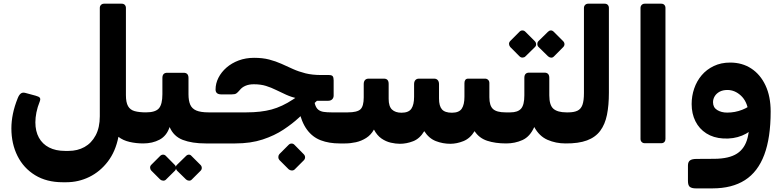

<svg xmlns="http://www.w3.org/2000/svg" viewBox="-20 -770 4240 1039"><path d="M319 216.2Q232.5 216.2 170.1 178.1Q107.6 139.9 74.6 73.8Q41.6 7.8 41.6 -75.2Q41.6 -113.5 49.9 -154.2Q58.3 -195 75.6 -237.9Q82.5 -256 92.3 -263.7Q102 -271.4 117.6 -267.1L173 -252.1Q190.2 -247.5 195.2 -241.3Q200.2 -235.1 195.6 -222.2Q182.6 -190 177 -161.4Q171.4 -132.9 171.4 -108.1Q171.4 -59.9 190.5 -25.1Q209.6 9.6 245.6 28.1Q281.6 46.6 331.4 46.6H351.4Q399.2 46.6 437.2 25.6Q475.1 4.6 497.6 -37.5Q520.1 -79.6 520.1 -140.9V-727Q520.1 -737 526.6 -743.5Q533.1 -750 543.1 -750H638.4Q649.4 -750 655.4 -743.5Q661.4 -737 661.4 -727V-255.2Q661.4 -215.7 673 -195.5Q684.6 -175.2 708.9 -168.6Q733.2 -161.9 770.1 -161.9Q785.1 -161.9 785.1 -146.9V-23.8Q785.1 6.2 755.1 6.2Q716.6 6.2 680.9 -2.1Q645.2 -10.4 620.9 -29.6Q605.4 49.6 563.4 104.4Q521.4 159.2 462.9 187.7Q404.5 216.2 339 216.2Z M755 6.2Q740 6.2 740 -9.1V-131.9Q740 -161.9 770 -161.9Q821 -161.9 839.9 -183.7Q858.8 -205.6 858.8 -260.1V-348.1Q858.8 -376.2 885 -376.2H973.7Q1000 -376.2 1000 -348.1V-260.1Q1000 -225.6 1009.3 -203.9Q1018.6 -182.1 1042.2 -172Q1065.9 -161.9 1108.7 -161.9Q1123.7 -161.9 1123.7 -146.9V-23.8Q1123.7 6.2 1093.7 6.2Q1019 6.2 969.1 -13Q919.3 -32.3 897.9 -82.6Q882 -34.8 843.6 -14.3Q805.2 6.2 755 6.2ZM877.7 202.2Q871.9 208.1 862.7 207.6Q853.6 207.1 846.7 201.2L798.5 153Q792.6 146.5 792.3 137.5Q792 128.5 798.5 122L846.7 73.8Q853.6 66.9 862.6 66.9Q871.5 66.9 877.7 73.8L925.4 122Q932.2 128.5 932.7 137.8Q933.2 147.1 926.4 154ZM1017.2 202.2Q1011.4 208.1 1002.6 207.6Q993.7 207.1 986.9 201.2L937.6 153Q931.8 146.5 931.4 137.2Q931.1 127.9 937.6 122L986.9 73.8Q993.7 66.9 1002.1 66.9Q1010.4 66.9 1016.2 73.8L1064.5 122Q1071.4 128.5 1071.9 137.8Q1072.4 147.1 1065.5 154Z M1094 6.2Q1079 6.2 1079 -8.8V-131.9Q1079 -161.9 1109 -161.9H1313.5Q1391.9 -161.9 1449.3 -177.4Q1506.7 -193 1565.2 -231.6L1659.5 -293.7L1720.6 -248.4L1596.4 -132.2Q1562.9 -101.1 1514.6 -68.9Q1466.2 -36.6 1401.6 -15.2Q1337 6.2 1252.7 6.2ZM1817.9 6.2Q1760.7 6.2 1716.1 -10.7Q1671.4 -27.6 1641.3 -68.3Q1611.2 -109 1595.9 -179.7L1678.9 -259.4Q1678.9 -225.5 1684.6 -205.9Q1690.4 -186.2 1702 -176.7Q1713.6 -167.2 1731.3 -164.6Q1749 -161.9 1773.5 -161.9H1862Q1869.7 -161.9 1873.4 -156.9Q1877 -152 1877 -145V-21.9Q1877 -7.9 1869 -0.8Q1861 6.2 1847 6.2ZM1686.5 -224.7 1681.9 -227.1Q1630.6 -227.1 1594 -235.7Q1557.4 -244.4 1528.5 -257.4Q1499.6 -270.4 1473.8 -283.2Q1448 -296.1 1419.3 -305.1Q1390.6 -314 1353.4 -314Q1327.6 -314 1308.4 -305.8Q1289.2 -297.6 1277.4 -282.5Q1265.9 -268.9 1258.4 -264.1Q1250.9 -259.2 1233.2 -259.2H1178.1Q1146.5 -259.2 1146.5 -285.5Q1146.5 -318.5 1162.1 -349.2Q1177.8 -380 1205.7 -404.3Q1233.6 -428.6 1271.7 -442.9Q1309.9 -457.1 1354.9 -457.1Q1401.1 -457.1 1436.6 -447.9Q1472.1 -438.6 1503.1 -424.7Q1534 -410.7 1565.1 -396.6Q1596.2 -382.5 1633.1 -373.2Q1670 -364 1719 -364H1759.7Q1775.6 -364 1780.6 -357.2Q1785.5 -350.5 1785.5 -335.2V-253Q1785.5 -240.5 1777.6 -232.6Q1769.7 -224.7 1756.2 -224.7ZM1574.4 147.1Q1567.9 153 1558.4 152.5Q1549 152 1542.1 146.1L1492 96Q1486.1 89.5 1486.1 80.2Q1486.1 70.9 1492 63.8L1542.1 13.6Q1549 6.8 1557.9 6.8Q1566.9 6.8 1573.4 13.6L1622.9 63.8Q1630.4 70.9 1630.9 80.2Q1631.4 89.5 1624.5 97Z M2144 8.1Q2121.4 8.1 2094.9 2.1Q2068.5 -3.9 2044.4 -20.4Q2020.3 -37 2003.6 -68.9Q1987.6 -39.9 1961.6 -23.4Q1935.6 -6.9 1905.9 -0.3Q1876.3 6.2 1847 6.2Q1832 6.2 1832 -9.1V-131.9Q1832 -161.9 1862 -161.9Q1913.1 -161.9 1930.7 -178.6Q1948.3 -195.2 1948.3 -243.1V-315.6Q1948.3 -328.7 1955.1 -336.6Q1962 -344.4 1974.5 -344.4H2057.6Q2083.2 -344.4 2083.2 -316.2V-235Q2083.2 -194.4 2101.3 -177.2Q2119.4 -160 2152.8 -160Q2191.4 -160 2206.1 -181.7Q2220.8 -203.5 2220.8 -246.2V-315.1Q2220.8 -328.2 2227.6 -336.3Q2234.5 -344.4 2247 -344.4H2329.5Q2342 -344.4 2348.9 -336.3Q2355.7 -328.2 2355.7 -315.1V-236.9Q2355.7 -196.5 2371.6 -178.2Q2387.4 -160 2425.6 -160Q2463.9 -160 2478.6 -181.7Q2493.3 -203.5 2493.3 -246.2V-320.7Q2493.3 -331.4 2498.3 -337.9Q2503.3 -344.4 2513.3 -344.4H2605.1Q2614.5 -344.4 2621.4 -337.9Q2628.2 -331.4 2628.2 -320.7V-243.7Q2628.2 -198.2 2647.9 -180.1Q2667.5 -161.9 2716 -161.9H2734.5Q2749.5 -161.9 2749.5 -146.9V-23.8Q2749.5 6.2 2718.2 6.2Q2659.9 6.2 2616.2 -8.3Q2572.5 -22.9 2548.2 -60.3Q2524 -20.9 2487.9 -6.4Q2451.8 8.1 2416.9 8.1Q2376.1 8.1 2338.7 -6.4Q2301.2 -20.9 2275.8 -60.3Q2251.5 -19.6 2215.7 -5.8Q2179.9 8.1 2144 8.1Z M2720 6.2Q2705 6.2 2705 -9.1V-131.9Q2705 -161.9 2735 -161.9H2741.9Q2782.1 -161.9 2799.8 -182.1Q2817.5 -202.4 2817.5 -253.9V-348.7Q2817.5 -376.9 2843.8 -376.9H2926.2Q2952.5 -376.9 2952.5 -348.7V-253.9Q2952.5 -200.7 2974.9 -181.3Q2997.4 -161.9 3045.2 -161.9H3055Q3070 -161.9 3070 -146.9V-23.8Q3070 6.2 3040 6.2Q2987.9 6.2 2943 -13.3Q2898.1 -32.9 2871.1 -82.6Q2847.9 -30.4 2807.2 -12.1Q2766.5 6.2 2720 6.2ZM2823.1 -464.6Q2817.2 -458.7 2807.8 -458.4Q2798.4 -458.1 2790.9 -465.6L2741.1 -515.7Q2735.3 -522.6 2734.6 -531.6Q2734 -540.5 2741.1 -548L2790.9 -598.1Q2798.4 -605.6 2807.5 -605.3Q2816.6 -605 2823.1 -598.1L2873.2 -548Q2880.7 -540.9 2881.2 -531.2Q2881.7 -521.6 2874.2 -514.7ZM2977.6 -464.6Q2970.5 -457.1 2961.4 -458.1Q2952.2 -459.1 2945.4 -465.6L2894.3 -515.7Q2887.8 -522.2 2887.8 -531.9Q2887.8 -541.5 2894.3 -548L2945.4 -598.1Q2952.2 -605 2960.7 -605.3Q2969.1 -605.6 2976.6 -598.1L3026.7 -548Q3034.2 -540.9 3034.6 -531.6Q3034.9 -522.2 3027.4 -514.7Z M3040 6.2Q3025 6.2 3025 -8.8V-131.9Q3025 -161.9 3055 -161.9Q3085.8 -161.9 3104.6 -170.8Q3123.5 -179.7 3131.8 -202.3Q3140 -224.9 3140 -266.1V-727Q3140 -737 3146.5 -743.5Q3153 -750 3163 -750H3252Q3263 -750 3269 -743.5Q3275 -737 3275 -727V-268Q3275 -200.6 3264.6 -148.7Q3254.1 -96.9 3228.1 -62.1Q3202.1 -27.2 3156.4 -10.2Q3110.6 6.9 3040 6.2Z M3469.1 5Q3459.1 5 3452.6 -1.5Q3446.1 -8 3446.1 -18V-727Q3446.1 -737 3452.6 -743.5Q3459.1 -750 3469.1 -750H3558.1Q3569.1 -750 3575.1 -743.5Q3581.1 -737 3581.1 -727V-18Q3581.1 -8 3575.1 -1.5Q3569.1 5 3558.1 5Z M3745 249.4Q3724.4 249.4 3713.6 241.7Q3702.8 234 3702.8 209V125.8Q3702.8 106.5 3713.6 98.3Q3724.4 90 3749.4 90L3846.2 89.4Q3925.6 88.8 3968.3 61.1Q4011 33.5 4025.5 -24Q4040 -81.5 4033.9 -169.4L4150.4 -166.1Q4150.4 -24.6 4115.8 67.6Q4081.2 159.8 4011.4 204.6Q3941.6 249.4 3835.6 249.4ZM4030 -166.2Q4022.5 -222 3989.4 -252.6Q3956.4 -283.1 3916.5 -283.1Q3891.4 -283.1 3873.9 -273.6Q3856.5 -264 3847.5 -248.9Q3838.5 -233.9 3838.5 -216.7Q3838.5 -188.6 3860.9 -174.7Q3883.2 -160.7 3915 -160.7Q3957.5 -160.7 3996 -175.8Q4034.5 -190.9 4050.7 -210.6L4062 -88.1Q4041.6 -54.9 3995.5 -36.2Q3949.4 -17.5 3893.8 -20.6Q3840.6 -23.7 3802.1 -48.4Q3763.6 -73 3743.2 -114Q3722.8 -155 3722.8 -207Q3722.8 -250.5 3736.6 -290.9Q3750.4 -331.2 3777 -362.7Q3803.6 -394.1 3842.7 -412.7Q3881.7 -431.4 3931.2 -431.4Q3996.4 -431.4 4045.4 -399.3Q4094.5 -367.2 4122.4 -307.9Q4150.4 -248.5 4150.4 -166.1Z"/></svg>

Font: Rubik Light
Style: Regular
Weight: 300
Designer: Hubert and Fischer
Foundry: Hubert and Fischer
Version: Version 2.300;gftools[0.9.30]